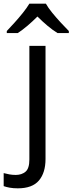

<svg xmlns="http://www.w3.org/2000/svg" viewBox="-75 -786 395 1046"><path d="M22 240Q-3 240 -22 236.5Q-41 233 -55 228V157Q-40 161 -24 164Q-8 167 11 167Q43 167 64 149.5Q85 132 85 83V-536H173V80Q173 155 137 197.5Q101 240 22 240ZM175 -766Q187 -744 209.5 -716.5Q232 -689 256.5 -662.5Q281 -636 300 -617V-606H238Q212 -622 184 -645.5Q156 -669 129 -696Q102 -669 75 -646Q48 -623 22 -606H-38V-617Q-19 -637 4.5 -663Q28 -689 50 -716.5Q72 -744 85 -766Z"/></svg>

Font: TSCustom
Style: Regular
Weight: 400
Designer: Monotype Design Team
Foundry: Monotype Imaging Inc.
Version: Version 2.004; ttfautohint (v1.8.3) -l 8 -r 50 -G 200 -x 14 